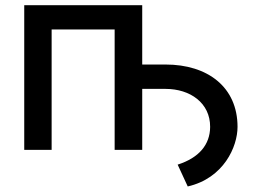

<svg xmlns="http://www.w3.org/2000/svg" viewBox="-20 -565 963 724"><path d="M71.4 0H174.7V-453.8H412.3V0H516.3V-229.8H604.4C697.1 -229.8 772.7 -176.8 772.4 -86.6C772 -19.2 730.1 30.2 649.9 55.8L687.9 138.1C823.9 106.9 875.7 -12.1 875.7 -86.6C875.7 -236.9 762.8 -321.7 604.4 -321.7H516.3V-545.5H71.4Z"/></svg>

Font: Margiela Sans Medium
Style: Regular
Weight: 500
Designer: Stefan Endress, Andreas Faust
Version: Version 1.100;FEAKit 1.0